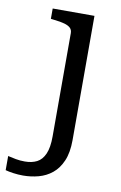

<svg xmlns="http://www.w3.org/2000/svg" viewBox="-147 -557 530 842"><g transform="rotate(10 118.0 -136.0)"><path d="M115 45V-415Q115 -430 106 -438.5Q97 -447 79.5 -452Q62 -457 34 -460L18 -462V-508H204V45Q204 101 188 138Q172 175 145.5 196.5Q119 218 85.5 227Q52 236 17 236Q-5 236 -26.5 233Q-48 230 -62 226V163Q-45 167 -26.5 170.5Q-8 174 14 174Q45 174 67.5 162.5Q90 151 102.5 122.5Q115 94 115 45Z"/></g></svg>

Font: Roboto Serif 20pt
Style: Regular
Weight: 400
Designer: Greg Gazdowicz
Foundry: Commercial Type
Version: Version 1.008